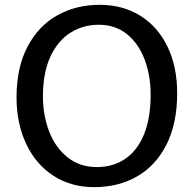

<svg xmlns="http://www.w3.org/2000/svg" viewBox="-20 -771 806 799"><path d="M394.5 -751Q490.7 -751 563.7 -705.6Q636.7 -660.2 677 -576.9Q717.3 -493.7 717.3 -382.8Q717.3 -257.3 672.9 -169.4Q628.4 -81.5 550.5 -36.9Q472.7 7.8 372.1 7.8Q274.9 7.8 201.7 -40Q128.4 -87.9 88.6 -172.9Q48.8 -257.8 48.8 -365.7Q48.8 -489.7 94.5 -576.7Q140.1 -663.6 218.5 -707.3Q296.9 -751 394.5 -751ZM391.1 -668Q326.2 -668 273.4 -635Q220.7 -602.1 189.7 -535.2Q158.7 -468.3 158.7 -370.1Q158.7 -291 184.6 -223.9Q210.4 -156.7 261.2 -116.2Q312 -75.7 383.3 -75.7Q451.2 -75.7 501.7 -110.4Q552.2 -145 579.6 -212.6Q606.9 -280.3 606.9 -377Q606.9 -456.5 582 -522.9Q557.1 -589.4 508.5 -628.7Q460 -668 391.1 -668Z"/></svg>

Font: Merriweather Sans
Style: Regular
Weight: 400
Designer: Eben Sorkin
Foundry: Eben Sorkin
Version: Version 1.006; ttfautohint (v1.4.1) -l 6 -r 50 -G 0 -x 11 -H